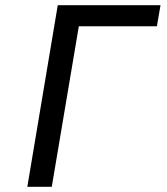

<svg xmlns="http://www.w3.org/2000/svg" viewBox="-20 -718 640 738"><path d="M202 -698H597L583 -617H283L179 0H85Z"/></svg>

Font: IBM Plex Mono Text
Style: Italic
Weight: 450
Italic angle: -9°
Monospace: yes
Designer: Mike Abbink, Paul van der Laan, Pieter van Rosmalen
Foundry: Bold Monday
Version: Version 2.1